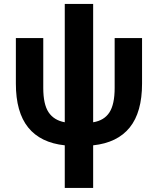

<svg xmlns="http://www.w3.org/2000/svg" viewBox="-20 -712 778 951"><path d="M441.4 -106.4Q496.1 -115.2 522 -155.3Q547.9 -195.3 547.9 -276.4V-523.4H683.6V-297.9Q683.6 -156.2 622.6 -80.6Q561.5 -4.9 441.4 7.8V218.8H300.8V7.8Q180.7 -4.9 119.6 -80.6Q58.6 -156.2 58.6 -297.9V-523.4H194.3V-276.4Q194.3 -195.3 220.7 -155.8Q247.1 -116.2 300.8 -106.4V-692.4H441.4Z"/></svg>

Font: Gen Shin Gothic Bold
Style: Bold
Weight: 700
Designer: [Source Han Sans]
Ryoko NISHIZUKA  (kana & ideographs); Paul D. Hunt (Latin, Greek & Cyrillic); Wenlong ZHANG  (bopomofo
Version: Version 1.002.20150607